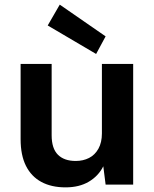

<svg xmlns="http://www.w3.org/2000/svg" viewBox="-20 -797 663 829"><path d="M263 12Q202 12 158.5 -11.5Q115 -35 92 -81Q69 -127 69 -196V-521H203V-213Q203 -156 230 -129Q257 -102 307 -102Q339 -102 364.5 -115Q390 -128 405 -155Q420 -182 420 -221V-521H555V0H436L426 -79Q405 -37 363.5 -12.5Q322 12 263 12ZM395 -564 186 -687 238 -777 436 -640Z"/></svg>

Font: DM Sans 10pt
Style: Bold
Weight: 700
Version: Version 4.004;gftools[0.9.30]